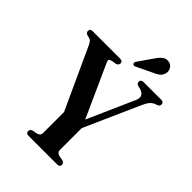

<svg xmlns="http://www.w3.org/2000/svg" viewBox="-252 -1008 1126 1126"><g transform="rotate(45 311.0 -445.0)"><path d="M455 -18.5Q455 0 433.5 0H196Q175 0 175 -18.5Q175 -32.5 190.5 -38.5L223.5 -45Q245 -51.5 245 -71V-246L69.5 -628Q62 -643 55.8 -649Q49.5 -655 40 -657.5L22.5 -662Q7.5 -667.5 7.5 -681.5Q7.5 -700 29 -700H255.5Q278 -700 278 -682Q278 -667.5 260.5 -661L231.5 -656.5Q215.5 -652 213.2 -646Q211 -640 218 -625.5L364 -302.5L493.5 -595Q514 -642 463 -657.5L442.5 -662.5Q429 -667.5 429 -681.5Q429 -700 450 -700H597Q618 -700 618 -681.5Q618 -668 604 -662L595 -659Q575 -652.5 562 -637.5Q549 -622.5 535.5 -591L385 -252.5V-71Q385 -51.5 406.5 -45L439 -38.5Q455 -32.5 455 -18.5ZM397 -842Q413 -867 430.5 -880Q448 -893 469 -889Q490 -886 500.2 -869.2Q510.5 -852.5 508 -835.5Q504.5 -812.5 488.5 -799.5Q472.5 -786.5 448 -776.5L352 -730.5Q339 -725 333 -733.5Q329.5 -738 330.8 -743Q332 -748 335.5 -753.5Z"/></g></svg>

Font: Fraunces 144pt Soft SemiBold
Style: Regular
Weight: 600
Version: Version 1.000;[b76b70a41]